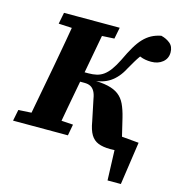

<svg xmlns="http://www.w3.org/2000/svg" viewBox="-135 -779 996 1072"><g transform="rotate(15 363.5 -243.0)"><path d="M534 0 529 -77 697 -62 661 186H584L576 -37L606 0ZM416 -110 390 -235Q386 -260 377 -276Q368 -292 354 -299.5Q340 -307 318 -307H210L221 -364H326Q352 -364 373.5 -369Q395 -374 413.5 -387.5Q432 -401 449 -424.5Q466 -448 484 -484Q506 -531 525.5 -564Q545 -597 565.5 -618.5Q586 -640 610 -653Q634 -666 665 -672Q695 -665 717 -647Q739 -629 739 -595Q739 -560 713 -538.5Q687 -517 647 -517Q611 -517 583.5 -528.5Q556 -540 544 -549L600 -556Q589 -541 578.5 -526.5Q568 -512 557 -493.5Q546 -475 530 -447Q515 -418 497 -397Q479 -376 458 -362Q437 -348 411.5 -340.5Q386 -333 354 -331L353 -334Q409 -334 447 -325.5Q485 -317 509.5 -298.5Q534 -280 548.5 -249.5Q563 -219 574 -174L607 -36L505 -76L672 -61L660 0Q638 6 611 9.5Q584 13 553 13Q511 13 483.5 2Q456 -9 440 -35.5Q424 -62 416 -110ZM-12 0 1 -65 135 -73H194L317 -65L305 0ZM63 0 130 -356Q144 -430 157 -505Q170 -580 183 -655H358L292 -299Q278 -224 264 -149Q250 -74 237 0ZM94 -589 107 -655H429L416 -589L288 -582H230Z"/></g></svg>

Font: Source Serif 4 ExtraBold
Style: Italic
Weight: 800
Italic angle: -12°
Designer: Frank Grießhammer
Foundry: Adobe Systems Incorporated
Version: Version 4.004;hotconv 1.0.116;makeotfexe 2.5.65601